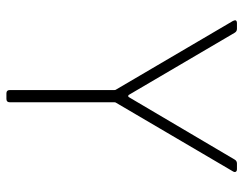

<svg xmlns="http://www.w3.org/2000/svg" viewBox="-98 -642 740 583"><g transform="rotate(90 271.5 -350.0)"><path d="M253 -10V-327Q253 -331 252 -332L43 -688L41 -694Q41 -700 50 -700H67Q75 -700 79 -693L268 -371Q269 -370 271 -370Q274 -370 274 -371L464 -693Q468 -700 476 -700H493Q499 -700 501 -696.5Q503 -693 500 -688L291 -332Q290 -331 290 -327V-10Q290 0 280 0H263Q253 0 253 -10Z"/></g></svg>

Font: Barlow GEO Extra Light
Style: Regular
Weight: 200
Designer: Jeremy Tribby
Foundry: Tribby Type
Version: Version 1.408